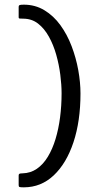

<svg xmlns="http://www.w3.org/2000/svg" viewBox="-20 -721 410 823"><path d="M60 73V31Q60 26 63 24Q66 22 77 22Q111 21 138 2.5Q165 -16 185 -49Q205 -82 218 -125Q231 -168 237.5 -218Q244 -268 244 -321Q244 -357 238.5 -400.5Q233 -444 221 -486.5Q209 -529 189.5 -564Q170 -599 143 -620Q116 -641 79 -641Q69 -641 64.5 -641.5Q60 -642 60 -647V-692Q60 -697 63.5 -699Q67 -701 82 -701Q131 -701 170.5 -677Q210 -653 239 -613Q268 -573 287 -523Q306 -473 315.5 -420.5Q325 -368 325 -320Q325 -202 295 -111.5Q265 -21 210.5 30.5Q156 82 82 82Q67 82 63.5 80.5Q60 79 60 73Z"/></svg>

Font: Glory Medium
Style: Regular
Weight: 500
Designer: Robert Leuschke
Foundry: Robert Leuschke
Version: Version 1.011